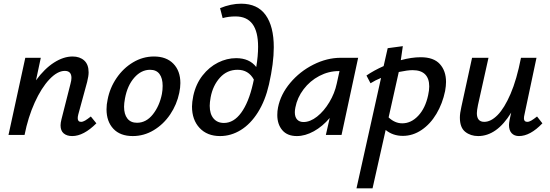

<svg xmlns="http://www.w3.org/2000/svg" viewBox="-20 -731 2981 1040"><path d="M502 -63Q433 6 371 6Q342 6 325 -8.5Q308 -23 308 -52Q308 -65 313 -85L362 -278Q367 -296 367 -309Q367 -347 331 -347Q291 -347 247.5 -301Q204 -255 168 -175.5Q132 -96 113 0H26L117 -418H201L175 -296Q221 -359 272.5 -392Q324 -425 373 -425Q412 -425 436 -403.5Q460 -382 460 -339Q460 -319 452 -287L404 -111Q401 -99 401 -91Q401 -71 419 -71Q429 -71 441 -78Q453 -85 472 -100Z M557 -139Q557 -165 563 -192Q575 -255 611.5 -308.5Q648 -362 701 -393.5Q754 -425 814 -425Q881 -425 919 -386Q957 -347 957 -281Q957 -257 951 -228Q938 -165 902 -111.5Q866 -58 813 -26Q760 6 699 6Q631 6 594 -33.5Q557 -73 557 -139ZM857 -222Q861 -243 861 -266Q861 -307 844 -330Q827 -353 793 -353Q745 -353 707.5 -310.5Q670 -268 657 -198Q652 -171 652 -153Q652 -112 670 -89Q688 -66 722 -66Q772 -66 808 -111.5Q844 -157 857 -222Z M1463 -475Q1463 -389 1437 -274Q1417 -186 1377 -122.5Q1337 -59 1284 -26.5Q1231 6 1172 6Q1102 6 1061 -38Q1020 -82 1020 -154Q1020 -177 1027 -212Q1041 -276 1077 -322Q1113 -368 1161 -392Q1209 -416 1259 -416Q1331 -416 1368 -368Q1378 -427 1378 -478Q1378 -642 1256 -642Q1218 -642 1186 -633L1172 -687Q1231 -711 1286 -711Q1375 -711 1419 -649.5Q1463 -588 1463 -475ZM1350 -277Q1354 -293 1355 -300Q1326 -353 1267 -353Q1210 -353 1171.5 -310.5Q1133 -268 1121 -204Q1116 -176 1116 -158Q1116 -114 1136.5 -89.5Q1157 -65 1193 -65Q1246 -65 1286.5 -120.5Q1327 -176 1350 -277Z M1920 -418 1830 0H1745L1766 -92Q1727 -46 1680 -20Q1633 6 1588 6Q1536 6 1509 -26Q1482 -58 1482 -108Q1482 -130 1486 -149Q1500 -220 1552 -282Q1604 -344 1677.5 -381Q1751 -418 1826 -418ZM1804 -278 1819 -346H1815Q1760 -346 1709.5 -319.5Q1659 -293 1624.5 -247.5Q1590 -202 1580 -149Q1577 -134 1577 -123Q1577 -97 1589.5 -83.5Q1602 -70 1624 -70Q1660 -70 1697.5 -99.5Q1735 -129 1764 -177.5Q1793 -226 1804 -278Z M2396 -287Q2396 -266 2391 -238Q2377 -170 2344 -114.5Q2311 -59 2263.5 -27Q2216 5 2162 5Q2108 5 2069 -27L1998 289H1911L2044 -309Q2012 -296 1987 -280L1965 -322Q2006 -350 2058 -373L2080 -470L2162 -481L2151 -405Q2209 -421 2259 -421Q2329 -421 2362.5 -384Q2396 -347 2396 -287ZM2305 -263Q2305 -306 2282.5 -328.5Q2260 -351 2215 -351Q2188 -351 2140 -341L2085 -95Q2119 -63 2159 -63Q2207 -63 2245.5 -104Q2284 -145 2299 -215Q2305 -242 2305 -263Z M2918 -63Q2852 6 2791 6Q2766 6 2751.5 -9.5Q2737 -25 2737 -54Q2737 -63 2741 -85L2749 -121Q2671 6 2570 6Q2529 6 2500 -17Q2471 -40 2471 -94Q2471 -117 2479 -152L2537 -418H2626L2569 -162Q2563 -132 2563 -118Q2563 -71 2603 -71Q2639 -71 2675.5 -108Q2712 -145 2745.5 -222.5Q2779 -300 2802 -418H2886L2821 -111Q2818 -99 2818 -90Q2818 -71 2836 -71Q2846 -71 2858 -78Q2870 -85 2889 -100Z"/></svg>

Font: Ysabeau Semibold
Style: Italic
Weight: 600
Italic angle: -12°
Designer: Christian Thalmann (Catharsis Fonts)
Version: Version 0.003